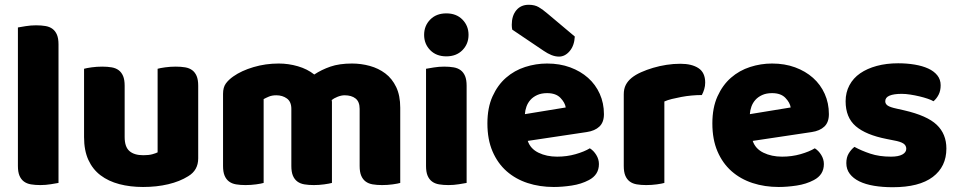

<svg xmlns="http://www.w3.org/2000/svg" viewBox="-20 -767 4013 804"><path d="M225 -1Q214 1 192.5 4.5Q171 8 149 8Q127 8 109.5 5Q92 2 80 -7Q68 -16 61.5 -31.5Q55 -47 55 -72V-652Q66 -654 87.5 -657.5Q109 -661 131 -661Q153 -661 170.5 -658Q188 -655 200 -646Q212 -637 218.5 -621.5Q225 -606 225 -581Z M332 -479Q342 -482 363.5 -485Q385 -488 408 -488Q430 -488 447.5 -485Q465 -482 477 -473Q489 -464 495.5 -448.5Q502 -433 502 -408V-193Q502 -152 522 -134.5Q542 -117 580 -117Q603 -117 617.5 -121Q632 -125 640 -129V-479Q650 -482 671.5 -485Q693 -488 716 -488Q738 -488 755.5 -485Q773 -482 785 -473Q797 -464 803.5 -448.5Q810 -433 810 -408V-104Q810 -54 768 -29Q733 -7 684.5 4.5Q636 16 579 16Q525 16 479.5 4Q434 -8 401 -33Q368 -58 350 -97.5Q332 -137 332 -193Z M1147 -501Q1188 -501 1227.5 -489.5Q1267 -478 1296 -455Q1326 -475 1363.5 -488Q1401 -501 1454 -501Q1492 -501 1528.5 -491Q1565 -481 1593.5 -459.5Q1622 -438 1639 -402.5Q1656 -367 1656 -316V-1Q1646 2 1624.5 5Q1603 8 1580 8Q1558 8 1540.5 5Q1523 2 1511 -7Q1499 -16 1492.5 -31.5Q1486 -47 1486 -72V-311Q1486 -341 1469 -354.5Q1452 -368 1423 -368Q1409 -368 1393 -361.5Q1377 -355 1369 -348Q1370 -344 1370 -340.5Q1370 -337 1370 -334V-1Q1359 2 1337.5 5Q1316 8 1294 8Q1272 8 1254.5 5Q1237 2 1225 -7Q1213 -16 1206.5 -31.5Q1200 -47 1200 -72V-311Q1200 -341 1181.5 -354.5Q1163 -368 1137 -368Q1119 -368 1106 -362.5Q1093 -357 1084 -352V-1Q1074 2 1052.5 5Q1031 8 1008 8Q986 8 968.5 5Q951 2 939 -7Q927 -16 920.5 -31.5Q914 -47 914 -72V-374Q914 -401 925.5 -417Q937 -433 957 -447Q991 -471 1041.5 -486Q1092 -501 1147 -501Z M1756 -621Q1756 -659 1781.5 -685Q1807 -711 1849 -711Q1891 -711 1916.5 -685Q1942 -659 1942 -621Q1942 -583 1916.5 -557Q1891 -531 1849 -531Q1807 -531 1781.5 -557Q1756 -583 1756 -621ZM1934 -1Q1923 1 1901.5 4.5Q1880 8 1858 8Q1836 8 1818.5 5Q1801 2 1789 -7Q1777 -16 1770.5 -31.5Q1764 -47 1764 -72V-479Q1775 -481 1796.5 -484.5Q1818 -488 1840 -488Q1862 -488 1879.5 -485Q1897 -482 1909 -473Q1921 -464 1927.5 -448.5Q1934 -433 1934 -408Z M2299 16Q2240 16 2189.5 -0.5Q2139 -17 2101.5 -50Q2064 -83 2042.5 -133Q2021 -183 2021 -250Q2021 -316 2042.5 -363.5Q2064 -411 2099 -441.5Q2134 -472 2179 -486.5Q2224 -501 2271 -501Q2324 -501 2367.5 -485Q2411 -469 2442.5 -441Q2474 -413 2491.5 -374Q2509 -335 2509 -289Q2509 -255 2490 -237Q2471 -219 2437 -214L2190 -177Q2201 -144 2235 -127.5Q2269 -111 2313 -111Q2354 -111 2390.5 -121.5Q2427 -132 2450 -146Q2466 -136 2477 -118Q2488 -100 2488 -80Q2488 -35 2446 -13Q2414 4 2374 10Q2334 16 2299 16ZM2271 -377Q2247 -377 2229.5 -369Q2212 -361 2201 -348.5Q2190 -336 2184.5 -320.5Q2179 -305 2178 -289L2349 -317Q2346 -337 2327 -357Q2308 -377 2271 -377ZM2125 -643Q2123 -653 2123 -663Q2123 -701 2142 -724Q2161 -747 2194 -747Q2219 -747 2236 -737Q2253 -727 2274 -709L2387 -614Q2385 -576 2365.5 -553Q2346 -530 2321 -530Q2305 -530 2289 -536.5Q2273 -543 2257 -554Z M2762 -1Q2752 2 2730.5 5Q2709 8 2686 8Q2664 8 2646.5 5Q2629 2 2617 -7Q2605 -16 2598.5 -31.5Q2592 -47 2592 -72V-372Q2592 -395 2600.5 -411.5Q2609 -428 2625 -441Q2641 -454 2664.5 -464.5Q2688 -475 2715 -483Q2742 -491 2771 -495.5Q2800 -500 2829 -500Q2877 -500 2905 -481.5Q2933 -463 2933 -421Q2933 -407 2929 -393.5Q2925 -380 2919 -369Q2898 -369 2876 -367Q2854 -365 2833 -361Q2812 -357 2793.5 -352.5Q2775 -348 2762 -342Z M3241 16Q3182 16 3131.5 -0.5Q3081 -17 3043.5 -50Q3006 -83 2984.5 -133Q2963 -183 2963 -250Q2963 -316 2984.5 -363.5Q3006 -411 3041 -441.5Q3076 -472 3121 -486.5Q3166 -501 3213 -501Q3266 -501 3309.5 -485Q3353 -469 3384.5 -441Q3416 -413 3433.5 -374Q3451 -335 3451 -289Q3451 -255 3432 -237Q3413 -219 3379 -214L3132 -177Q3143 -144 3177 -127.5Q3211 -111 3255 -111Q3296 -111 3332.5 -121.5Q3369 -132 3392 -146Q3408 -136 3419 -118Q3430 -100 3430 -80Q3430 -35 3388 -13Q3356 4 3316 10Q3276 16 3241 16ZM3213 -377Q3189 -377 3171.5 -369Q3154 -361 3143 -348.5Q3132 -336 3126.5 -320.5Q3121 -305 3120 -289L3291 -317Q3288 -337 3269 -357Q3250 -377 3213 -377Z M3943 -145Q3943 -69 3886 -26Q3829 17 3718 17Q3676 17 3640 11Q3604 5 3578.5 -7.5Q3553 -20 3538.5 -39Q3524 -58 3524 -84Q3524 -108 3534 -124.5Q3544 -141 3558 -152Q3587 -136 3624.5 -123.5Q3662 -111 3711 -111Q3742 -111 3758.5 -120Q3775 -129 3775 -144Q3775 -158 3763 -166Q3751 -174 3723 -179L3693 -185Q3606 -202 3563.5 -238.5Q3521 -275 3521 -343Q3521 -380 3537 -410Q3553 -440 3582 -460Q3611 -480 3651.5 -491Q3692 -502 3741 -502Q3778 -502 3810.5 -496.5Q3843 -491 3867 -480Q3891 -469 3905 -451.5Q3919 -434 3919 -410Q3919 -387 3910.5 -370.5Q3902 -354 3889 -343Q3881 -348 3865 -353.5Q3849 -359 3830 -363.5Q3811 -368 3791.5 -371Q3772 -374 3756 -374Q3723 -374 3705 -366.5Q3687 -359 3687 -343Q3687 -332 3697 -325Q3707 -318 3735 -312L3766 -305Q3862 -283 3902.5 -244.5Q3943 -206 3943 -145Z"/></svg>

Font: Baloo Paaji
Style: Regular
Weight: 400
Designer: Shuchita Grover and Ek Type
Foundry: Ek Type
Version: Version 1.007;PS 1.000;hotconv 1.0.88;makeotf.lib2.5.647800